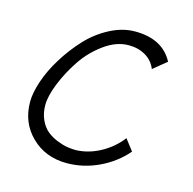

<svg xmlns="http://www.w3.org/2000/svg" viewBox="-81 -584 669 665"><g transform="rotate(15 253.5 -251.0)"><path d="M232.9 -51.8Q217.8 -51.8 201.2 -54.4Q184.6 -57.1 163.8 -65.4Q143.1 -73.7 127.2 -86.7Q111.3 -99.6 100.6 -122.8Q89.8 -146 89.8 -175.8Q89.8 -207.5 108.2 -253.4Q126.5 -299.3 156 -343.5Q185.5 -387.7 228.8 -418.9Q272 -450.2 315.9 -450.2Q350.6 -450.2 376.7 -434.8Q402.8 -419.4 414.1 -391.1L461.9 -430.2Q423.8 -502 325.2 -502Q279.8 -502 234.4 -478Q189 -454.1 154.3 -416.5Q119.6 -378.9 92.3 -334.7Q64.9 -290.5 50.5 -247.6Q36.1 -204.6 36.1 -172.9Q36.1 -98.1 86.4 -49.1Q136.7 0 212.9 0Q272.5 0 327.9 -26.1Q383.3 -52.2 421.9 -97.2L391.1 -137.2Q362.8 -100.1 320.8 -76.9Q278.8 -53.7 232.9 -51.8Z"/></g></svg>

Font: Comic Neue Angular
Style: Italic
Weight: 400
Italic angle: -12°
Designer: Craig Rozynski
Foundry: Craig Rozynski
Version: Version 2.003